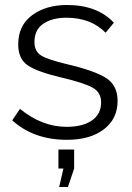

<svg xmlns="http://www.w3.org/2000/svg" viewBox="-20 -550 527 769"><path d="M252 199H217L234 125H214V49H277V125ZM248 10Q115 10 29 -68L60 -114Q148 -42 247 -42Q311 -42 348 -67.5Q385 -93 385 -140Q385 -180 351 -199Q317 -218 228 -239Q130 -262 91.5 -288Q53 -314 53 -372Q53 -448 108.5 -489Q164 -530 248 -530Q370 -530 436 -459L403 -419Q344 -479 246 -479Q189 -479 153.5 -455Q118 -431 118 -382Q118 -344 145 -327.5Q172 -311 248 -293Q359 -267 405 -237.5Q451 -208 451 -146Q451 -74 396 -32Q341 10 248 10Z"/></svg>

Font: Raleway
Style: Regular
Weight: 400
Designer: Matt McInerney, Pablo Impallari, Rodrigo Fuenzalida
Foundry: Matt McInerney, Pablo Impallari, Rodrigo Fuenzalida
Version: Version 1.000;PS 001.001;hotconv 1.0.56; ttfautohint (v1.5)